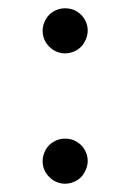

<svg xmlns="http://www.w3.org/2000/svg" viewBox="-20 -454 316 464"><path d="M83 -65Q83 -79 91 -93Q98 -105 110.5 -112Q123 -119 137 -119Q154 -119 166 -111Q178 -104 185 -91.5Q192 -79 192 -65Q192 -51 184 -37Q177 -24 164 -17Q151 -10 137 -10Q123 -10 109 -18Q83 -36 83 -65ZM83 -380Q83 -394 91 -408Q98 -420 110.5 -427Q123 -434 137 -434Q154 -434 166 -426Q178 -419 185 -406.5Q192 -394 192 -380Q192 -366 184 -352Q177 -339 164 -332Q151 -325 137 -325Q123 -325 109 -333Q83 -351 83 -380Z"/></svg>

Font: Ibarra Real Nova SemiBold
Style: Regular
Weight: 600
Designer: Jose Maria Ribagorda & Octavio Pardo
Foundry: Jose Maria Ribagorda
Version: Version 1.014